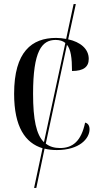

<svg xmlns="http://www.w3.org/2000/svg" viewBox="-20 -734 497 952"><path d="M149 198H160L201 3C220 8 241 10 262 10C374 10 424 -47 424 -93C424 -111 416 -123 402 -126C383 -35 341 0 278 0C249 0 226 -7 207 -22L312 -512C331 -489 337 -447 337 -382C394 -382 420 -402 420 -442C420 -492 378 -526 318 -539L356 -714H345L308 -541C292 -544 275 -546 258 -546C138 -546 50 -478 50 -269C50 -105 105 -25 191 1ZM144 -269C144 -481 187 -536 256 -536C276 -536 292 -531 304 -521L198 -29C160 -66 144 -141 144 -269Z"/></svg>

Font: Noto Serif Display SemiCondensed
Style: Regular
Weight: 400
Width: 4
Designer: Monotype Design Team
Foundry: Monotype Imaging Inc.
Version: Version 2.009